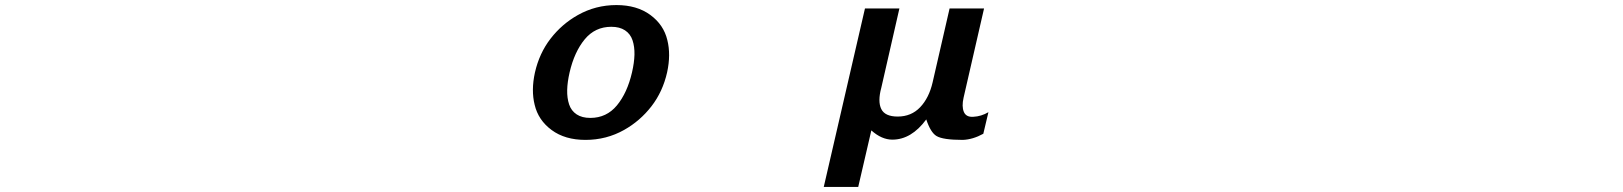

<svg xmlns="http://www.w3.org/2000/svg" viewBox="-20 -533 6349 751"><path d="M2589.4 -250Q2572.3 -174.3 2528.1 -117.2Q2483.9 -60.1 2421.4 -24.9Q2352.1 14.2 2270 14.2Q2189.9 14.2 2137.7 -24.4Q2085.4 -63 2071.3 -123Q2057.1 -179.7 2072.3 -249Q2089.4 -324.7 2133.5 -381.8Q2177.7 -439 2240.2 -474.1Q2309.6 -513.2 2391.1 -513.2Q2471.2 -513.2 2523.7 -474.6Q2576.2 -436 2590.3 -376Q2604.5 -319.3 2589.4 -250ZM2289.1 -71.8Q2352.5 -71.8 2393.1 -120.8Q2433.6 -169.9 2452.1 -250Q2460.9 -288.1 2461.7 -319.3Q2462.4 -350.6 2454.1 -375.5Q2445.8 -400.4 2424.8 -414.3Q2403.8 -428.2 2371.1 -428.2Q2307.6 -428.2 2267.1 -379.2Q2226.6 -330.1 2208 -250Q2199.2 -211.9 2198.5 -180.7Q2197.8 -149.4 2206.1 -124.5Q2214.4 -99.6 2235.4 -85.7Q2256.3 -71.8 2289.1 -71.8Z M3749 -150.9Q3741.2 -116.7 3750 -95.5Q3758.8 -74.2 3787.1 -76.2Q3817.9 -77.6 3846.2 -94.2L3826.2 -9.8Q3785.2 12.7 3746.1 14.2Q3668 14.2 3643.1 -1Q3620.1 -14.6 3603 -65.9Q3544.9 13.2 3470.2 13.2Q3428.7 13.2 3388.2 -22.9L3336.9 198.2H3202.1L3363.3 -500H3498L3427.2 -189.9Q3412.6 -136.2 3427 -106.7Q3441.4 -77.1 3491.2 -77.1Q3544.4 -77.1 3579.1 -113.5Q3613.8 -149.9 3627.9 -210.9L3694.3 -500H3829.1Z"/></svg>

Font: Perun
Style: Bold Italic
Weight: 700
Italic angle: -12°
Foundry: Copyright (c) Stefan Peev, Context Ltd, 2016
Version: Version 001.000